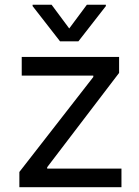

<svg xmlns="http://www.w3.org/2000/svg" viewBox="-20 -784 581 804"><path d="M370.7 -461.6V-467.3H71V-545.5H478.7V-478.7L177.6 -83.8V-78.1H488.6V0H61.1V-63.9ZM196 -764.2 269.9 -664.8 343.8 -764.2H423.3V-758.5L308.2 -610.8H231.5L116.5 -758.5V-764.2Z"/></svg>

Font: Inter P
Style: Regular
Weight: 400
Designer: Rasmus Andersson
Foundry: rsms
Version: Version 3.018;git-588b23468